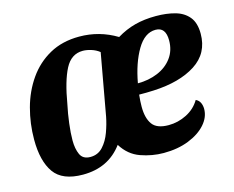

<svg xmlns="http://www.w3.org/2000/svg" viewBox="-82 -648 958 786"><g transform="rotate(-15 397.0 -255.0)"><path d="M180 20Q93 20 58 -29.5Q23 -79 23 -170Q23 -238 40.5 -302.5Q58 -367 94 -418.5Q130 -470 184 -500Q238 -530 310 -530Q395 -530 468 -486Q506 -509 546 -519.5Q586 -530 635 -530Q680 -530 716 -520Q752 -510 773 -484.5Q794 -459 794 -413Q794 -330 726.5 -286.5Q659 -243 548 -238Q533 -237 516.5 -237Q500 -237 486 -237Q483 -210 483 -186Q483 -138 502 -111.5Q521 -85 571 -85Q611 -85 647.5 -103.5Q684 -122 704 -156Q717 -150 722.5 -138Q728 -126 728 -112Q728 -77 701.5 -47Q675 -17 628.5 1.5Q582 20 522 20Q473 20 425 3Q377 -14 348 -61Q288 20 180 20ZM493 -283Q539 -283 577.5 -299Q616 -315 639 -346Q662 -377 662 -420Q662 -476 619 -476Q573 -476 540.5 -421Q508 -366 493 -283ZM228 -42Q260 -42 281 -65Q302 -88 314 -121Q326 -154 332 -185L379 -446Q364 -458 344.5 -464Q325 -470 309 -470Q260 -470 234 -420Q208 -370 192 -275Q184 -238 179 -197.5Q174 -157 174 -126Q174 -91 185 -66.5Q196 -42 228 -42Z"/></g></svg>

Font: Sansita Swashed SemiBold
Style: Regular
Weight: 600
Designer: Pablo Cosgaya
Foundry: Omnibus-Type
Version: Version 1.003; ttfautohint (v1.8.3)